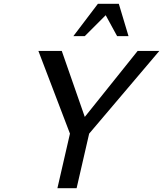

<svg xmlns="http://www.w3.org/2000/svg" viewBox="-20 -990 858 1010"><path d="M449 -287 383 0H282L348 -287L182 -722H305L426 -375L704 -722H818ZM596 -800 536 -910 426 -800H366L495 -970H605L656 -800Z"/></svg>

Font: Perun
Style: Italic
Weight: 400
Italic angle: -12°
Foundry: Copyright (c) Stefan Peev, Context Ltd, 2016
Version: Version 1.027